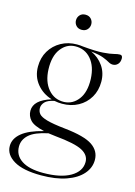

<svg xmlns="http://www.w3.org/2000/svg" viewBox="-136 -765 750 1067"><g transform="rotate(15 239.0 -231.0)"><path d="M220.5 -182Q198 -182 176.5 -186.5Q137.5 -178.5 122.8 -162.2Q108 -146 108 -127.5Q108 -108 119.8 -94.2Q131.5 -80.5 166.5 -70.5Q201.5 -60.5 272 -53Q386.5 -41 432.2 -10Q478 21 478 73Q478 118 446.2 154.2Q414.5 190.5 354.8 211.5Q295 232.5 210.5 232.5Q107 232.5 54 201Q1 169.5 1 119.5Q1 76.5 41 43.8Q81 11 163.5 -9.5Q103 -23 82 -46Q61 -69 61 -99.5Q61 -161 159 -191Q106 -207 72 -248.5Q38 -290 38 -347.5Q38 -398.5 61.5 -437.8Q85 -477 125.5 -499.5Q166 -522 216.5 -522Q234.5 -522 251 -519.5Q326 -512.5 366.8 -515.5Q407.5 -518.5 427.8 -524Q448 -529.5 461.5 -529.5Q476.5 -529.5 476.5 -511Q476.5 -489.5 464.8 -477.2Q453 -465 436.5 -465Q423.5 -465 411 -472.5Q398.5 -480 374.5 -489.5Q350.5 -499 302.5 -504.5Q346.5 -484.5 373.2 -446Q400 -407.5 400 -356Q400 -305.5 376.8 -266Q353.5 -226.5 312.8 -204.2Q272 -182 220.5 -182ZM228.5 -194.5Q278 -196.5 310 -238.5Q342 -280.5 339.5 -356Q336.5 -428 301 -469.5Q265.5 -511 208.5 -509.5Q160 -508 128 -465.8Q96 -423.5 98.5 -348Q101 -277 136.8 -235Q172.5 -193 228.5 -194.5ZM51 109Q51 159.5 94 188Q137 216.5 218 216.5Q318 216.5 374.5 183.8Q431 151 431 97Q431 57 388.2 34.5Q345.5 12 233.5 1.5Q210 -1 190.5 -4Q114.5 12 82.8 40.8Q51 69.5 51 109ZM219.5 -607Q199 -607 187.2 -620Q175.5 -633 175.5 -650.5Q175.5 -668 187.2 -681Q199 -694 219.5 -694Q240 -694 251.8 -681Q263.5 -668 263.5 -650.5Q263.5 -633 251.8 -620Q240 -607 219.5 -607Z"/></g></svg>

Font: Newsreader 72pt Light
Style: Regular
Weight: 300
Designer: Hugues Gentile
Foundry: Production Type
Version: Version 1.003; ttfautohint (v1.8.3)